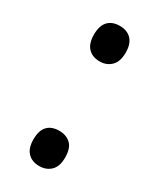

<svg xmlns="http://www.w3.org/2000/svg" viewBox="-150 -598 548 661"><g transform="rotate(30 124.0 -267.5)"><path d="M61 -476Q61 -511 77.5 -528.5Q94 -546 124 -546Q153 -546 170 -528.5Q187 -511 187 -476Q187 -440 169 -422.5Q151 -405 124 -405Q95 -405 78 -422.5Q61 -440 61 -476ZM61 -59Q61 -95 77.5 -112Q94 -129 124 -129Q152 -129 169.5 -112.5Q187 -96 187 -59Q187 -23 169 -6Q151 11 124 11Q95 11 78 -6.5Q61 -24 61 -59Z"/></g></svg>

Font: Noto Sans Condensed Medium
Style: Regular
Weight: 500
Width: 3
Designer: Monotype Design Team
Foundry: Monotype Imaging Inc.
Version: Version 2.013; ttfautohint (v1.8.4.7-5d5b)